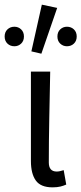

<svg xmlns="http://www.w3.org/2000/svg" viewBox="-51 -794 350 826"><path d="M175 12Q124 12 103 -17.5Q82 -47 82 -101V-486H165Q163 -387 161 -285Q159 -183 159 -95Q159 -56 193 -56Q205 -56 223 -62L234 0Q223 5 209 8.5Q195 12 175 12ZM84 -573 129 -774 195 -760 127 -563ZM11 -595Q-7 -595 -19 -606.5Q-31 -618 -31 -637Q-31 -656 -19 -667.5Q-7 -679 11 -679Q28 -679 40 -667.5Q52 -656 52 -637Q52 -618 40 -606.5Q28 -595 11 -595ZM237 -595Q220 -595 208 -606.5Q196 -618 196 -637Q196 -656 208 -667.5Q220 -679 237 -679Q255 -679 267 -667.5Q279 -656 279 -637Q279 -618 267 -606.5Q255 -595 237 -595Z"/></svg>

Font: CV Source Sans
Style: Regular
Weight: 400
Designer: Paul D. Hunt
Foundry: Adobe Systems Incorporated
Version: Version 3.001